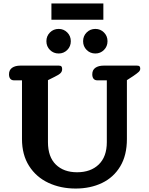

<svg xmlns="http://www.w3.org/2000/svg" viewBox="-20 -1074 862 1109"><path d="M277 -1054H577V-960H277ZM248 -836Q248 -866 268.5 -886.5Q289 -907 319 -907Q348 -907 368.5 -886.5Q389 -866 389 -836Q389 -806 368.5 -785.5Q348 -765 319 -765Q289 -765 268.5 -785.5Q248 -806 248 -836ZM460 -836Q460 -866 480.5 -886.5Q501 -907 531 -907Q560 -907 580.5 -886.5Q601 -866 601 -836Q601 -806 580.5 -785.5Q560 -765 531 -765Q501 -765 480.5 -785.5Q460 -806 460 -836ZM107 -271V-610H61Q47 -610 39.5 -619Q32 -628 32 -645Q32 -670 50 -682.5Q68 -695 98 -695H320Q331 -695 335 -690Q339 -685 339 -675Q339 -661 329.5 -651.5Q320 -642 295 -630L257 -611V-253Q257 -168 302.5 -123.5Q348 -79 425 -79Q504 -79 550.5 -124Q597 -169 597 -253V-610H542Q528 -610 520.5 -619Q513 -628 513 -645Q513 -670 531 -682.5Q549 -695 579 -695H771Q782 -695 786 -691Q790 -687 790 -677Q790 -667 781 -658.5Q772 -650 750 -635L713 -611V-271Q713 -177 674.5 -113Q636 -49 569 -17Q502 15 417 15Q330 15 259.5 -18Q189 -51 148 -115.5Q107 -180 107 -271Z"/></svg>

Font: Maitree
Style: Bold
Weight: 700
Designer: CadsonDemak Team
Foundry: CadsonDemak
Version: Version 1.002